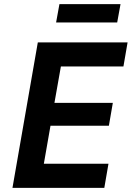

<svg xmlns="http://www.w3.org/2000/svg" viewBox="-20 -904 634 924"><path d="M40 0H482L502 -116H191L223 -299H504L523 -409H242L273 -584H574L594 -700H162ZM250 -796H544L560 -884H266Z"/></svg>

Font: Fixel Display 20240404 SemiBold
Style: Italic
Weight: 600
Italic angle: -10°
Designer: AlfaBravo + MacPaw
Foundry: Kyrylo Tkachov, Marchela Mozhyna, Serhii Makarenko, Maria Weinstein, Zakhar Kryvoshyya
Version: Version 1.211;Glyphs 3.2 (3225)